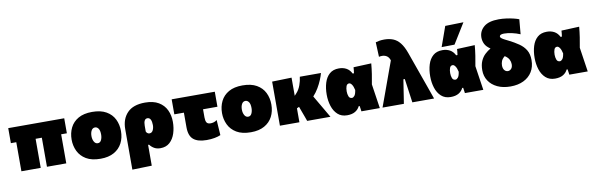

<svg xmlns="http://www.w3.org/2000/svg" viewBox="-59 -1370 6673 2153"><g transform="rotate(-10 3278.0 -293.5)"><path d="M81.5 0V-331H20V-502H657.5V-331H592.5V0H372.5V-331H301.5V0Z M981.5 16Q880.5 16 818 -21.5Q755.5 -59 726.5 -120Q697.5 -181 697.5 -251Q697.5 -326 727.5 -386.5Q757.5 -447 819.2 -482.5Q881 -518 976.5 -518Q1074.5 -518 1137 -482.2Q1199.5 -446.5 1229.5 -386Q1259.5 -325.5 1259.5 -251Q1259.5 -174 1228.2 -113.8Q1197 -53.5 1135 -18.8Q1073 16 981.5 16ZM980.5 -161Q1007.5 -161 1020.5 -188Q1033.5 -215 1033.5 -251Q1033.5 -297 1017.8 -319Q1002 -341 979.5 -341Q952.5 -341 938 -315.5Q923.5 -290 923.5 -251Q923.5 -215 938.5 -188Q953.5 -161 980.5 -161Z M1310 198V-263Q1310 -378 1377 -448Q1444 -518 1579.5 -518Q1673.5 -518 1733.5 -482.2Q1793.5 -446.5 1822 -386Q1850.5 -325.5 1850.5 -251Q1850.5 -181.5 1830.8 -120.5Q1811 -59.5 1769.5 -21.8Q1728 16 1662.5 16Q1622 16 1592.8 -0.8Q1563.5 -17.5 1543 -45H1532V192ZM1570.5 -169Q1597 -169 1610.2 -194.8Q1623.5 -220.5 1623.5 -254.5Q1623.5 -294 1611.8 -317.2Q1600 -340.5 1575.5 -340.5Q1553 -340.5 1542.5 -320.2Q1532 -300 1532 -263V-197Q1536 -186 1546.2 -177.5Q1556.5 -169 1570.5 -169Z M2189 16Q2089.5 16 2039.8 -25.5Q1990 -67 1990 -165V-331H1881V-502H2372V-331H2208V-237Q2208 -200.5 2219.5 -180.8Q2231 -161 2265.5 -161Q2280 -161 2299.5 -166Q2319 -171 2337.5 -185.5L2349 -12Q2321.5 0.5 2280.5 8.2Q2239.5 16 2189 16Z M2694 16Q2593 16 2530.5 -21.5Q2468 -59 2439 -120Q2410 -181 2410 -251Q2410 -326 2440 -386.5Q2470 -447 2531.8 -482.5Q2593.5 -518 2689 -518Q2787 -518 2849.5 -482.2Q2912 -446.5 2942 -386Q2972 -325.5 2972 -251Q2972 -174 2940.8 -113.8Q2909.5 -53.5 2847.5 -18.8Q2785.5 16 2694 16ZM2693 -161Q2720 -161 2733 -188Q2746 -215 2746 -251Q2746 -297 2730.2 -319Q2714.5 -341 2692 -341Q2665 -341 2650.5 -315.5Q2636 -290 2636 -251Q2636 -215 2651 -188Q2666 -161 2693 -161Z M3025 0V-502L3247 -508V-301L3273 -330Q3300 -360 3317.5 -407.5Q3335 -455 3340 -502H3581Q3572.5 -469.5 3554.8 -426.5Q3537 -383.5 3510.8 -339Q3484.5 -294.5 3450.5 -257.5L3495 -181Q3519 -140 3546.5 -93Q3574 -46 3600.5 0H3335.5Q3326 -26.5 3316.8 -52Q3307.5 -77.5 3297.5 -104L3273 -171L3247 -158.5V0Z M3789.5 16Q3724 16 3682.5 -21.8Q3641 -59.5 3621.5 -120.5Q3602 -181.5 3602 -251Q3602 -325.5 3620.8 -386Q3639.5 -446.5 3680 -482.2Q3720.5 -518 3786.5 -518Q3835.5 -518 3872 -497.8Q3908.5 -477.5 3930 -434.5H3945Q3947.5 -451 3949.2 -467.5Q3951 -484 3952 -502L4155 -510.5Q4150 -452.5 4140.8 -391Q4131.5 -329.5 4121 -276.5Q4131.5 -207 4141.8 -138.2Q4152 -69.5 4162.5 0H3953Q3951 -15.5 3948.8 -31Q3946.5 -46.5 3944 -62H3933Q3916.5 -26.5 3881 -5.2Q3845.5 16 3789.5 16ZM3876 -166.5Q3890.5 -166.5 3905 -184.2Q3919.5 -202 3926 -247.5Q3916.5 -290.5 3901.5 -311.5Q3886.5 -332.5 3872 -332.5Q3847.5 -332.5 3838.2 -307.8Q3829 -283 3829 -249Q3829 -217 3838.8 -191.8Q3848.5 -166.5 3876 -166.5Z M4193.5 0Q4218.5 -68 4245 -141Q4271.5 -214 4296.5 -283Q4316.5 -338 4337.8 -396.8Q4359 -455.5 4377.5 -505.5Q4366 -541 4342.8 -556.5Q4319.5 -572 4288.5 -572Q4273 -572 4253 -568L4246 -734.5Q4265 -740.5 4290 -744.5Q4315 -748.5 4344 -748.5Q4400.5 -748.5 4444.5 -731Q4488.5 -713.5 4523 -670.5Q4557.5 -627.5 4585 -550L4685 -269Q4707.5 -206.5 4723.5 -161Q4739.5 -115.5 4753 -78Q4766.5 -40.5 4780.5 0H4533Q4527.5 -41 4521.5 -82.5Q4515.5 -124 4510 -165L4495 -272H4479L4462 -163.5Q4455.5 -120.5 4449.2 -80.2Q4443 -40 4436.5 0Z M4968 16Q4902.5 16 4861 -21.8Q4819.5 -59.5 4800 -120.5Q4780.5 -181.5 4780.5 -251Q4780.5 -325.5 4799.2 -386Q4818 -446.5 4858.5 -482.2Q4899 -518 4965 -518Q5014 -518 5050.5 -497.8Q5087 -477.5 5108.5 -434.5H5123.5Q5126 -451 5127.8 -467.5Q5129.5 -484 5130.5 -502L5333.5 -510.5Q5328.5 -452.5 5319.2 -391Q5310 -329.5 5299.5 -276.5Q5310 -207 5320.2 -138.2Q5330.5 -69.5 5341 0H5131.5Q5129.5 -15.5 5127.2 -31Q5125 -46.5 5122.5 -62H5111.5Q5095 -26.5 5059.5 -5.2Q5024 16 4968 16ZM5054.5 -166.5Q5069 -166.5 5083.5 -184.2Q5098 -202 5104.5 -247.5Q5095 -290.5 5080 -311.5Q5065 -332.5 5050.5 -332.5Q5026 -332.5 5016.8 -307.8Q5007.5 -283 5007.5 -249Q5007.5 -217 5017.2 -191.8Q5027 -166.5 5054.5 -166.5ZM4964 -553Q4984.5 -610 5004.8 -666.8Q5025 -723.5 5045 -780L5253 -785Q5216 -725 5180.5 -667.5Q5145 -610 5111 -555Z M5649.5 16Q5563.5 16 5500 -14.2Q5436.5 -44.5 5402 -97.2Q5367.5 -150 5367.5 -218Q5367.5 -279.5 5386.5 -322.5Q5405.5 -365.5 5436 -394.2Q5466.5 -423 5501 -442.5Q5455.5 -472.5 5438.5 -507.5Q5421.5 -542.5 5421.5 -581Q5421.5 -653.5 5477.2 -701.2Q5533 -749 5648 -749Q5691.5 -749 5734.8 -743Q5778 -737 5815 -728Q5852 -719 5876 -709.5L5861 -541Q5815.5 -560 5767.2 -570.5Q5719 -581 5678 -581Q5628 -581 5628 -553.5Q5628 -538 5679.5 -512L5714.5 -494.5Q5779 -462.5 5828 -428.5Q5877 -394.5 5904.2 -349Q5931.5 -303.5 5931.5 -235Q5931.5 -158.5 5896.8 -102Q5862 -45.5 5798.8 -14.8Q5735.5 16 5649.5 16ZM5594.5 -233Q5594.5 -198 5610.5 -178.5Q5626.5 -159 5650.5 -159Q5671 -159 5687.8 -176.2Q5704.5 -193.5 5704.5 -228.5Q5704.5 -256 5691 -282.2Q5677.5 -308.5 5643 -330.5Q5613 -306 5603.8 -281.8Q5594.5 -257.5 5594.5 -233Z M6157 16Q6091.5 16 6050 -21.8Q6008.5 -59.5 5989 -120.5Q5969.5 -181.5 5969.5 -251Q5969.5 -325.5 5988.2 -386Q6007 -446.5 6047.5 -482.2Q6088 -518 6154 -518Q6203 -518 6239.5 -497.8Q6276 -477.5 6297.5 -434.5H6312.5Q6315 -451 6316.8 -467.5Q6318.5 -484 6319.5 -502L6522.5 -510.5Q6517.5 -452.5 6508.2 -391Q6499 -329.5 6488.5 -276.5Q6499 -207 6509.2 -138.2Q6519.5 -69.5 6530 0H6320.5Q6318.5 -15.5 6316.2 -31Q6314 -46.5 6311.5 -62H6300.5Q6284 -26.5 6248.5 -5.2Q6213 16 6157 16ZM6243.5 -166.5Q6258 -166.5 6272.5 -184.2Q6287 -202 6293.5 -247.5Q6284 -290.5 6269 -311.5Q6254 -332.5 6239.5 -332.5Q6215 -332.5 6205.8 -307.8Q6196.5 -283 6196.5 -249Q6196.5 -217 6206.2 -191.8Q6216 -166.5 6243.5 -166.5Z"/></g></svg>

Font: Commissioner Black
Style: Regular
Weight: 900
Designer: Kostas Bartsokas
Foundry: Kostas Bartsokas
Version: Version 1.000; ttfautohint (v1.8.3)